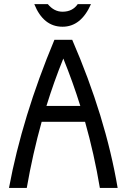

<svg xmlns="http://www.w3.org/2000/svg" viewBox="-20 -929 626 949"><path d="M24.4 0Q89.8 -351.6 249 -732.4H336.9Q502 -351.6 561.5 0H473.6Q445.8 -166.5 400.4 -327.1H186Q141.6 -168.5 112.3 0ZM209.5 -405.3H377Q339.8 -524.4 293 -639.6Q246.6 -525.4 209.5 -405.3ZM149.4 -908.7Q149.4 -908.7 216.3 -908.7Q247.1 -871.1 289.1 -871.1Q338.4 -871.1 364.3 -908.7H429.7Q380.4 -796.9 289.1 -796.9Q194.3 -796.9 149.4 -908.7Z"/></svg>

Font: Consola Mono
Style: Book
Weight: 400
Monospace: yes
Version: Version 2.001